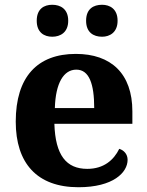

<svg xmlns="http://www.w3.org/2000/svg" viewBox="-20 -775 617 805"><path d="M408 -621C440 -621 473 -639 473 -688C473 -738 440 -755 408 -755C372 -755 341 -738 341 -688C341 -639 372 -621 408 -621ZM199 -621C233 -621 266 -639 266 -688C266 -738 233 -755 199 -755C165 -755 134 -738 134 -688C134 -639 165 -621 199 -621ZM309 10C455 10 515 -52 515 -105C515 -128 500 -145 480 -151C457 -104 415 -67 346 -67C258 -67 212 -124 208 -256H535V-308C535 -467 445 -549 298 -549C137 -549 46 -453 46 -265C46 -91 135 10 309 10ZM375 -322H210C213 -427 247 -483 300 -483C354 -483 375 -423 375 -322Z"/></svg>

Font: Noto Serif Hentaigana Bold
Style: Regular
Weight: 700
Designer: Kazuhiro Yamada
Foundry: nipponia
Version: Version 1.000